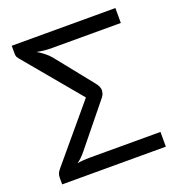

<svg xmlns="http://www.w3.org/2000/svg" viewBox="-130 -825 868 933"><g transform="rotate(-20 304.0 -358.5)"><path d="M214.8 -639.6Q191.4 -639.6 172.9 -641.6Q154.3 -643.6 135.7 -647.5Q156.2 -635.7 171.9 -623Q188.5 -610.4 202.1 -593.8Q250 -533.2 346.7 -413.1Q362.3 -394.5 366.2 -384.8Q371.1 -374 371.1 -366.2Q371.1 -356.4 367.2 -344.7Q362.3 -333 346.7 -315.4Q292 -248 183.6 -114.3Q169.9 -97.7 159.2 -87.9Q149.4 -78.1 138.7 -71.3Q157.2 -74.2 172.9 -75.2Q189.5 -76.2 203.1 -76.2Q325.2 -76.2 569.3 -76.2Q569.3 -56.6 569.3 0Q435.5 0 33.2 0Q33.2 -8.8 33.2 -36.1Q33.2 -47.9 38.1 -58.6Q43.9 -69.3 50.8 -77.1Q129.9 -170.9 286.1 -357.4Q226.6 -429.7 44.9 -646.5Q40 -652.3 36.1 -659.2Q33.2 -667 33.2 -674.8Q33.2 -688.5 33.2 -716.8Q167 -716.8 569.3 -716.8Q569.3 -697.3 569.3 -639.6Q480.5 -639.6 214.8 -639.6Z"/></g></svg>

Font: Lato
Style: Regular
Weight: 400
Designer: Lukasz Dziedzic with Adam Twardoch and Botio Nikoltchev
Version: Version 2.015; 2015-08-06; http://www.latofonts.com/